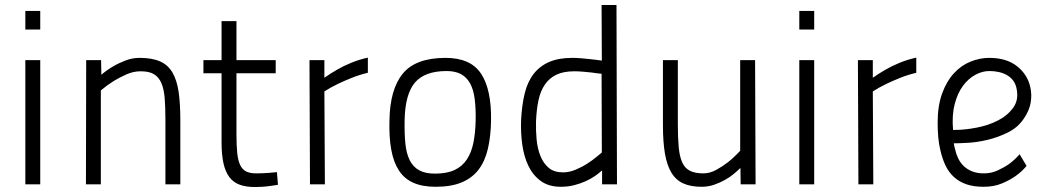

<svg xmlns="http://www.w3.org/2000/svg" viewBox="-20 -742 4246 773"><path d="M82 -500H142V0H82ZM82 -698H142V-623H82Z M326 0 327 -500H387L388 -441Q410 -460 436 -475Q458 -488 485.5 -498.5Q513 -509 542 -509Q592 -509 624 -495Q656 -481 674 -450.5Q692 -420 699 -373Q706 -326 706 -260V0H646V-259Q646 -310 643 -347Q640 -384 629.5 -408Q619 -432 599.5 -443.5Q580 -455 546 -455Q517 -455 489 -442.5Q461 -430 438 -416Q411 -399 386 -378V0Z M932 -447V-201Q932 -157 935 -127Q938 -97 946.5 -78.5Q955 -60 970.5 -52Q986 -44 1011 -44Q1022 -44 1035.5 -44.5Q1049 -45 1063 -46Q1078 -47 1095 -49L1099 2Q1083 5 1066 7Q1052 9 1035.5 10Q1019 11 1006 11Q970 11 944.5 1.5Q919 -8 903 -29.5Q887 -51 879.5 -85.5Q872 -120 872 -170V-447H799V-500H872V-657H932V-500H1090V-447Z M1226 -500H1286V-429Q1310 -446 1338 -462Q1362 -476 1393.5 -489Q1425 -502 1461 -510V-449Q1427 -441 1396 -428.5Q1365 -416 1340 -404Q1311 -390 1286 -374L1288 0H1228Z M1774 -509Q1875 -509 1917 -445Q1959 -381 1957 -257Q1956 -194 1944.5 -144Q1933 -94 1907.5 -60Q1882 -26 1839.5 -8Q1797 10 1734 10Q1680 10 1643.5 -6.5Q1607 -23 1585.5 -56.5Q1564 -90 1555 -140.5Q1546 -191 1548 -258Q1550 -383 1602 -446Q1654 -509 1774 -509ZM1731 -43Q1779 -43 1810 -57.5Q1841 -72 1859.5 -100Q1878 -128 1886 -167.5Q1894 -207 1895 -257Q1896 -307 1891 -344.5Q1886 -382 1872.5 -406.5Q1859 -431 1836 -443.5Q1813 -456 1778 -456Q1690 -456 1650.5 -409.5Q1611 -363 1609 -258Q1608 -205 1612 -164.5Q1616 -124 1629.5 -97Q1643 -70 1667.5 -56.5Q1692 -43 1731 -43Z M2284 -509Q2300 -509 2319 -507.5Q2338 -506 2355 -504Q2372 -502 2385 -500.5Q2398 -499 2403 -498L2402 -722H2462L2464 0H2404V-56Q2392 -45 2375.5 -33.5Q2359 -22 2338 -12.5Q2317 -3 2292 3.5Q2267 10 2238 10Q2189 10 2157 -13.5Q2125 -37 2107 -75Q2089 -113 2082.5 -161Q2076 -209 2078 -259Q2081 -319 2092.5 -366Q2104 -413 2128.5 -444.5Q2153 -476 2191 -492.5Q2229 -509 2284 -509ZM2247 -48Q2272 -48 2298 -59Q2324 -70 2345.5 -84Q2367 -98 2382.5 -111Q2398 -124 2403 -128L2402 -445Q2381 -447 2362 -450Q2345 -452 2326 -453.5Q2307 -455 2293 -455Q2249 -455 2220.5 -441.5Q2192 -428 2174 -402Q2156 -376 2148 -338.5Q2140 -301 2138 -253Q2137 -216 2140.5 -179.5Q2144 -143 2156 -113.5Q2168 -84 2189.5 -66Q2211 -48 2247 -48Z M3020 -500 3022 0H2962L2961 -66Q2950 -55 2934.5 -42Q2919 -29 2898.5 -17.5Q2878 -6 2854.5 2Q2831 10 2805 10Q2761 10 2731 -3.5Q2701 -17 2683 -47Q2665 -77 2657 -124Q2649 -171 2649 -239V-500H2709V-241Q2709 -187 2712.5 -149.5Q2716 -112 2726.5 -88.5Q2737 -65 2757.5 -54.5Q2778 -44 2812 -44Q2838 -44 2863.5 -58Q2889 -72 2911 -89Q2936 -109 2960 -135V-500Z M3198 -500H3258V0H3198ZM3198 -698H3258V-623H3198Z M3434 -500H3494V-429Q3518 -446 3546 -462Q3570 -476 3601.5 -489Q3633 -502 3669 -510V-449Q3635 -441 3604 -428.5Q3573 -416 3548 -404Q3519 -390 3494 -374L3496 0H3436Z M3941 -44Q3971 -44 3997 -56Q4023 -68 4043 -82Q4066 -99 4085 -121L4113 -74Q4093 -50 4067 -32Q4044 -16 4012.5 -3Q3981 10 3940 10Q3900 10 3871 0Q3842 -10 3821 -29Q3800 -48 3787 -75Q3774 -102 3766 -137Q3760 -161 3757.5 -189Q3755 -217 3755 -248Q3755 -316 3773 -365.5Q3791 -415 3820.5 -447Q3850 -479 3887.5 -494Q3925 -509 3963 -509Q4032 -509 4074.5 -475.5Q4117 -442 4128 -391Q4135 -361 4129.5 -328.5Q4124 -296 4101 -263Q4077 -228 4037.5 -208.5Q3998 -189 3956 -179Q3914 -169 3876.5 -167Q3839 -165 3820 -165Q3821 -159 3822 -153.5Q3823 -148 3825 -142Q3829 -123 3837.5 -105Q3846 -87 3860 -73.5Q3874 -60 3894 -52Q3914 -44 3941 -44ZM3827 -219Q3864 -219 3911.5 -228Q3959 -237 3998 -257Q4037 -277 4060 -309.5Q4083 -342 4072 -389Q4064 -422 4035 -439Q4006 -456 3963 -456Q3935 -456 3907 -441Q3879 -426 3857 -396.5Q3835 -367 3823.5 -322.5Q3812 -278 3817 -219Z"/></svg>

Font: Panefresco 250wt
Style: Regular
Weight: 300
Version: Version 1.000